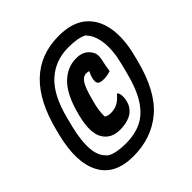

<svg xmlns="http://www.w3.org/2000/svg" viewBox="-195 -858 1015 1015"><g transform="rotate(-45 313.0 -350.0)"><path d="M398 -715Q496 -715 551 -670Q606 -625 620.5 -545Q635 -465 608 -359L601 -331Q555 -147 460 -66Q365 15 228 15Q90 15 39.5 -80Q-11 -175 30 -341L37 -369Q123 -715 398 -715ZM391 -636Q293 -636 225 -574Q157 -512 123 -376L110 -325Q88 -235 93.5 -174Q99 -113 140 -81Q178 -61 248 -61Q314 -61 364.5 -85Q415 -109 452.5 -166.5Q490 -224 515 -324L528 -375Q549 -457 541.5 -520Q534 -583 498 -618Q476 -628 450 -632Q424 -636 391 -636ZM379 -566Q407 -566 425 -558Q443 -550 456 -534Q470 -518 472.5 -501Q475 -484 470 -463Q462 -429 457 -393Q444 -388 431.5 -386Q419 -384 405 -384Q380 -384 371 -392Q362 -400 364 -418Q366 -439 381 -469Q371 -472 360 -472Q338 -472 321 -446.5Q304 -421 287 -356L284 -345Q267 -285 269 -241Q283 -231 305 -231Q333 -231 355 -242.5Q377 -254 399 -280H405Q411 -268 412 -255.5Q413 -243 411 -229Q408 -210 400.5 -194.5Q393 -179 377 -164Q363 -151 337 -142.5Q311 -134 276 -134Q211 -134 181 -183.5Q151 -233 177 -339L180 -350Q209 -463 260.5 -514.5Q312 -566 379 -566Z"/></g></svg>

Font: Recursive Mn Csl St Blk
Style: Italic
Weight: 900
Italic angle: -15°
Monospace: yes
Version: Version 1.079;hotconv 1.0.112;makeotfexe 2.5.65598; ttfautoh